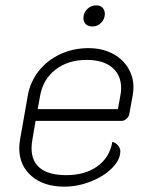

<svg xmlns="http://www.w3.org/2000/svg" viewBox="-20 -689 558 718"><path d="M52 -135Q52 -151 55 -167L84 -332Q93 -383 125 -423.5Q157 -464 205.5 -486.5Q254 -509 311 -509Q360 -509 398 -490Q436 -471 457.5 -437.5Q479 -404 479 -362Q479 -348 476 -331L463 -260Q461 -252 452.5 -244.5Q444 -237 436 -237H113L101 -166Q98 -150 98 -135Q98 -85 131 -59.5Q164 -34 228 -34Q298 -34 344 -67Q390 -100 400 -158Q411 -157 420.5 -146Q430 -135 430 -124Q430 -92 399.5 -61Q369 -30 320 -10.5Q271 9 220 9Q144 9 98 -30.5Q52 -70 52 -135ZM421 -281 430 -331Q433 -346 433 -359Q433 -409 399 -437Q365 -465 304 -465Q235 -465 188 -429Q141 -393 130 -331L121 -281ZM292 -621Q292 -641 306 -655Q320 -669 340 -669Q355 -669 363.5 -660Q372 -651 372 -637Q372 -618 358.5 -604Q345 -590 326 -590Q310 -590 301 -598.5Q292 -607 292 -621Z"/></svg>

Font: K2D Thin
Style: Italic
Weight: 100
Italic angle: -10°
Designer: Katatrad Aksorn Co.,Ltd.
Foundry: Cadson Demak Co.,Ltd.
Version: Version 1.000; ttfautohint (v1.6)